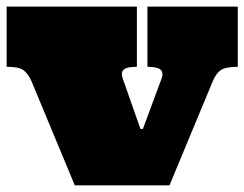

<svg xmlns="http://www.w3.org/2000/svg" viewBox="-20 -558 736 578"><path d="M74.2 -314.9Q64 -336.9 50.5 -346.9Q37.1 -356.9 0 -356.9V-538.1H392.1V-356.9Q360.8 -356.9 351.8 -347.9Q342.8 -338.9 350.1 -319.8L402.8 -169.9H410.2L465.8 -319.8Q473.1 -337.9 464.1 -347.4Q455.1 -356.9 423.8 -356.9V-538.1H695.8V-356.9Q660.2 -356.9 645.5 -347.4Q630.9 -337.9 621.1 -314.9L490.2 0H205.1Z"/></svg>

Font: Ultra
Style: Regular
Weight: 400
Designer: Astigmatic (AOETI)
Foundry: Astigmatic (AOETI)
Version: Version 1.000